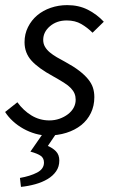

<svg xmlns="http://www.w3.org/2000/svg" viewBox="-24 -518 446 751"><path d="M44 -118Q67 -86 99 -66.5Q131 -47 169 -47Q190 -47 208.5 -53.5Q227 -60 241.5 -71Q256 -82 264 -96.5Q272 -111 272 -128Q272 -141 267.5 -152Q263 -163 253 -173.5Q243 -184 225.5 -195Q208 -206 183 -220Q126 -251 99 -281Q72 -311 72 -353Q72 -385 85.5 -412Q99 -439 121.5 -458Q144 -477 174.5 -487.5Q205 -498 239 -498Q284 -498 319.5 -480Q355 -462 382 -433L338 -390Q318 -410 294 -424Q270 -438 237 -438Q198 -438 171.5 -415.5Q145 -393 145 -362Q145 -347 152 -335Q159 -323 171 -313Q183 -303 198.5 -294Q214 -285 231 -276Q264 -258 285.5 -241.5Q307 -225 320.5 -208.5Q334 -192 339.5 -175Q345 -158 345 -138Q345 -104 331.5 -76Q318 -48 293.5 -28.5Q269 -9 235.5 1.5Q202 12 163 12Q139 12 114.5 5Q90 -2 67.5 -14.5Q45 -27 26.5 -44Q8 -61 -4 -80ZM149 -3H201L163 53Q181 60 194.5 73.5Q208 87 208 110Q208 134 195.5 152Q183 170 162 182.5Q141 195 114 202.5Q87 210 58 213L54 178Q94 171 121 157Q148 143 148 118Q148 101 136 92Q124 83 95 75Z"/></svg>

Font: mr_Source Sans Pro
Style: Italic
Weight: 400
Italic angle: -11°
Designer: Paul D. Hunt
Foundry: Adobe Systems Incorporated
Version: Version 1.036;July 10, 2024;FontCreator 11.5.0.2430 64-bit